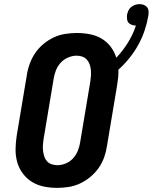

<svg xmlns="http://www.w3.org/2000/svg" viewBox="-20 -903 741 931"><path d="M257 8Q224 8 192.5 1.5Q161 -5 135 -21Q109 -37 90.5 -62Q72 -87 63.5 -117Q55 -147 55.5 -179.5Q56 -212 61 -245L110 -538Q114 -566 124 -593.5Q134 -621 150.5 -645.5Q167 -670 190.5 -689.5Q214 -709 240.5 -721.5Q267 -734 296 -738.5Q325 -743 352 -743Q385 -743 416 -737Q447 -731 473 -715.5Q499 -700 517 -676Q535 -652 544 -623Q576 -657 600.5 -696.5Q625 -736 639 -779Q629 -779 619 -782.5Q609 -786 603 -793Q597 -800 596 -810.5Q595 -821 596 -831Q598 -841 602.5 -851.5Q607 -862 616 -869Q625 -876 635.5 -879.5Q646 -883 657 -883Q668 -883 678 -879Q688 -875 694 -867Q700 -859 700.5 -847.5Q701 -836 699 -825Q693 -790 681 -754.5Q669 -719 650.5 -685.5Q632 -652 607.5 -621.5Q583 -591 554 -565Q555 -547 553 -528Q551 -509 548 -490L499 -197Q495 -169 485.5 -141.5Q476 -114 459 -89.5Q442 -65 418.5 -45.5Q395 -26 368.5 -13.5Q342 -1 313 3.5Q284 8 257 8ZM259 -102Q279 -102 300 -111Q321 -120 335.5 -136.5Q350 -153 358 -173.5Q366 -194 369 -215L418 -508Q420 -522 421 -536.5Q422 -551 420.5 -565Q419 -579 414.5 -591.5Q410 -604 401 -614Q392 -624 379 -628.5Q366 -633 351 -633Q331 -633 310 -624Q289 -615 274 -598.5Q259 -582 251 -561.5Q243 -541 240 -520L191 -227Q189 -213 188 -198.5Q187 -184 189 -170Q191 -156 195 -143.5Q199 -131 208 -121Q217 -111 230.5 -106.5Q244 -102 259 -102Z"/></svg>

Font: Iosevka Etoile Extrabold
Style: Italic
Weight: 800
Italic angle: -9°
Designer: Belleve Invis
Foundry: Belleve Invis
Version: Version 22.1.2; ttfautohint (v1.8.4)